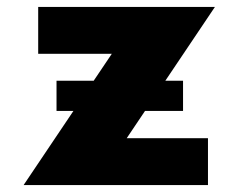

<svg xmlns="http://www.w3.org/2000/svg" viewBox="-20 -533 687 553"><path d="M397.7 -213.5H507.2V-300.5H456.2L599 -513H90V-378H302L249.9 -300.5H142.8V-213.5H191.5L48 0H579V-135H345Z"/></svg>

Font: Sztylet
Style: Bd
Weight: 700
Foundry: Cannot Into Space Fonts, PlusOne Fonts
Version: Version 0.12